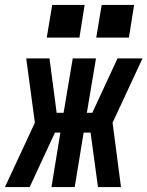

<svg xmlns="http://www.w3.org/2000/svg" viewBox="-61 -756 596 776"><path d="M428 0H335L305 -220H277L241 0H147L183 -220H161L59 0H-41L80 -260L45 -520H139L168 -300H196L233 -520H327L290 -300H312L414 -520H515L394 -260ZM460 -604H328L350 -736H481ZM260 -604H128L150 -736H281Z"/></svg>

Font: Iosevka SS04
Style: Bold Italic
Weight: 700
Italic angle: -9°
Monospace: yes
Designer: Belleve Invis
Foundry: Belleve Invis
Version: Version 19.0.0; ttfautohint (v1.8.4)